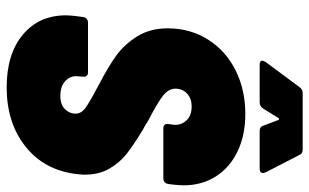

<svg xmlns="http://www.w3.org/2000/svg" viewBox="-196 -724 928 576"><g transform="rotate(90 268.0 -436.0)"><path d="M26 -170Q26 -178 28 -198L31 -221Q32 -228 36.5 -232Q41 -236 47 -236H198Q204 -236 207.5 -232Q211 -228 210 -221L209 -207Q206 -185 222 -169Q238 -153 268 -153Q294 -153 307.5 -167Q321 -181 321 -198Q321 -215 305.5 -227Q290 -239 248 -261L230 -271Q183 -295 148.5 -319.5Q114 -344 89.5 -383Q65 -422 65 -475Q65 -543 99 -596.5Q133 -650 191.5 -679Q250 -708 322 -708Q385 -708 433.5 -685Q482 -662 509 -620Q536 -578 536 -522Q536 -513 534 -493L532 -477Q531 -470 526.5 -466Q522 -462 516 -462H365Q358 -462 354.5 -466Q351 -470 352 -477L354 -491Q357 -513 342.5 -530Q328 -547 299 -547Q276 -547 261 -533.5Q246 -520 246 -498Q246 -478 266.5 -461.5Q287 -445 343 -416Q358 -406 372 -399Q416 -372 442 -351.5Q468 -331 486 -300Q504 -269 504 -226Q504 -218 502 -200Q490 -104 419 -48Q348 8 242 8Q142 8 84 -40.5Q26 -89 26 -170ZM162 -759Q162 -761 166 -769L241 -870Q248 -880 259 -880H429Q441 -880 445 -870L497 -769Q499 -763 499 -761Q499 -751 485 -751H373Q360 -751 357 -762L340 -807Q337 -812 334 -807L306 -762Q299 -751 287 -751H174Q162 -751 162 -759Z"/></g></svg>

Font: Barlow Semi Condensed Black
Style: Italic
Weight: 900
Width: 4
Italic angle: -7°
Designer: Jeremy Tribby
Foundry: Tribby Type
Version: Version 1.408